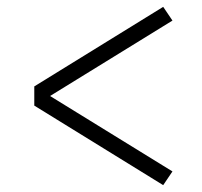

<svg xmlns="http://www.w3.org/2000/svg" viewBox="-20 -605 590 560"><path d="M456 -65 80 -297V-353L456 -585L483 -545L126 -325L483 -105Z"/></svg>

Font: Lode Dark Term
Style: Regular
Weight: 400
Monospace: yes
Designer: Belleve Invis
Foundry: Belleve Invis
Version: Version 29.2.0